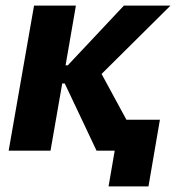

<svg xmlns="http://www.w3.org/2000/svg" viewBox="-20 -540 631 688"><path d="M11 0H161L203 -241H212L326 0H391L369 128H512L553 -111H433L344 -275L591 -520H424L223 -306H215L252 -520H102Z"/></svg>

Font: Fixel Text 20240404
Style: Bold Italic
Weight: 700
Width: 4
Italic angle: -10°
Designer: AlfaBravo + MacPaw
Foundry: Kyrylo Tkachov, Marchela Mozhyna, Serhii Makarenko, Maria Weinstein, Zakhar Kryvoshyya
Version: Version 1.211;Glyphs 3.2 (3225)